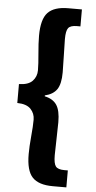

<svg xmlns="http://www.w3.org/2000/svg" viewBox="-64 -847 526 1057"><g transform="rotate(5 199.5 -318.5)"><path d="M269.5 173.8Q191.4 173.8 156.7 137.2Q122.1 100.6 122.1 9.8Q122.1 -32.2 127.4 -89.4Q132.8 -146.5 132.8 -181.6Q132.8 -215.8 109.9 -240.2Q86.9 -264.6 35.2 -265.6V-370.1Q86.9 -371.1 109.9 -395.5Q132.8 -419.9 132.8 -454.1Q132.8 -489.3 127.4 -546.4Q122.1 -603.5 122.1 -644.5Q122.1 -736.3 156.7 -772.9Q191.4 -809.6 269.5 -809.6H344.7V-715.8H325.2Q290 -715.8 277.8 -700.2Q265.6 -684.6 265.6 -638.7Q265.6 -610.4 267.6 -550.8Q269.5 -491.2 269.5 -455.1Q269.5 -391.6 249 -361.3Q228.5 -331.1 182.6 -320.3V-315.4Q228.5 -305.7 249 -274.9Q269.5 -244.1 269.5 -179.7Q269.5 -145.5 267.6 -85.9Q265.6 -26.4 265.6 2.9Q265.6 48.8 277.8 64.5Q290 80.1 325.2 80.1H344.7V173.8Z"/></g></svg>

Font: Bpmf Zihi Sans Heavy
Style: Heavy
Weight: 900
Foundry: But Ko
Version: Version 1.320